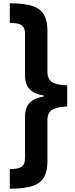

<svg xmlns="http://www.w3.org/2000/svg" viewBox="-20 -886 457 1174"><path d="M40 -866Q130 -866 180 -848.5Q230 -831 250 -794Q270 -757 270 -700V-449Q270 -403 298 -384.5Q326 -366 391 -364V-235Q326 -232 298 -214Q270 -196 270 -150V102Q270 160 250 196.5Q230 233 180 250.5Q130 268 40 268V148Q92 148 112.5 133.5Q133 119 133 81V-172Q133 -228 162 -257.5Q191 -287 247 -296V-302Q190 -311 161.5 -340.5Q133 -370 133 -426V-680Q133 -717 112.5 -731.5Q92 -746 40 -746Z"/></svg>

Font: Noto Sans Telugu UI ExtraCondensed ExtraBold
Style: Regular
Weight: 800
Width: 2
Designer: Jelle Bosma - Monotype Design Team
Foundry: Monotype Imaging Inc.
Version: Version 2.006; ttfautohint (v1.8.4.7-5d5b)